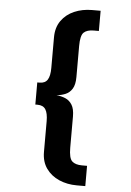

<svg xmlns="http://www.w3.org/2000/svg" viewBox="-66 -866 782 1146"><g transform="rotate(5 325.0 -293.0)"><path d="M438.5 232.5Q380.5 232.5 332.2 211.5Q284 190.5 255 150Q226 109.5 226 50.5V-133.5Q226 -181 211.5 -203.8Q197 -226.5 163.5 -226.5H150V-359H163.5Q197 -359 211.5 -381.8Q226 -404.5 226 -452.5V-636Q226 -695 255 -735.8Q284 -776.5 332.2 -797.2Q380.5 -818 438.5 -818H489.5V-697H459Q419 -697 399.5 -678.8Q380 -660.5 380 -598V-411.5Q380 -365.5 364.5 -340.8Q349 -316 324.2 -305.8Q299.5 -295.5 271 -293Q299.5 -290.5 324.2 -280.2Q349 -270 364.5 -245.2Q380 -220.5 380 -174.5V12Q380 74.5 399.5 92.8Q419 111 459 111H489.5V232.5Z"/></g></svg>

Font: Trispace
Style: Bold
Weight: 700
Designer: Tyler Finck
Foundry: Etcetera Type Company
Version: Version 1.210; ttfautohint (v1.8.3)